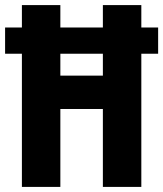

<svg xmlns="http://www.w3.org/2000/svg" viewBox="-24 -734 641 754"><path d="M62 0V-523H-4V-626H62V-714H213V-626H380V-714H531V-626H597V-523H531V0H380V-306H213V0ZM213 -437H380V-523H213Z"/></svg>

Font: Noto Sans Gujarati ExtraCondensed ExtraBold
Style: Regular
Weight: 800
Width: 2
Designer: Jelle Bosma - Monotype Design Team, Universal Thirst
Foundry: Monotype Imaging Inc.
Version: Version 2.106; ttfautohint (v1.8.4.7-5d5b)